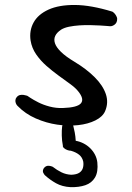

<svg xmlns="http://www.w3.org/2000/svg" viewBox="-20 -517 545 791"><path d="M239 -72Q299 -74 313.5 -91.5Q328 -109 302 -141Q291 -155 269 -171Q247 -187 221.5 -205.5Q196 -224 171.5 -245.5Q147 -267 129 -293Q111 -319 106 -350Q100 -391 118.5 -424.5Q137 -458 180 -477.5Q223 -497 289 -496.5Q355 -496 443 -469Q443 -469 446.5 -466.5Q450 -464 454 -459Q458 -454 461 -447Q464 -440 462 -431Q460 -423 455.5 -418.5Q451 -414 445.5 -411.5Q440 -409 436 -409Q432 -409 432 -409Q432 -409 421 -410Q410 -411 392 -412Q374 -413 352 -413.5Q330 -414 307.5 -412.5Q285 -411 265 -407Q245 -403 232 -395Q214 -383 207.5 -369Q201 -355 206.5 -338.5Q212 -322 231.5 -303Q251 -284 286 -263Q336 -233 370 -199Q404 -165 416 -129.5Q428 -94 413 -59Q403 -36 373 -21Q343 -6 302 -1.5Q261 3 216 -3.5Q171 -10 127.5 -29Q84 -48 52 -81Q52 -81 49.5 -84Q47 -87 45 -92.5Q43 -98 43.5 -104.5Q44 -111 49 -117Q55 -124 62.5 -125.5Q70 -127 77 -126Q84 -125 88.5 -123.5Q93 -122 93 -122Q93 -122 105 -114Q117 -106 137.5 -95.5Q158 -85 184.5 -78Q211 -71 239 -72ZM270 254Q236 252 211 238Q186 224 165 205Q165 205 162.5 202Q160 199 158 194.5Q156 190 157 184Q158 178 164 172Q171 166 178.5 166Q186 166 191.5 168Q197 170 197 170Q215 184 233.5 193Q252 202 274 203Q296 202 307 194.5Q318 187 321.5 175Q325 163 323 149Q319 131 306 120.5Q293 110 272 104Q265 104 257 101Q249 98 243.5 93Q238 88 239 83Q235 63 234.5 41.5Q234 20 236 4Q236 4 237.5 -2Q239 -8 244 -13.5Q249 -19 260 -19Q272 -19 277 -8.5Q282 2 282 2Q285 13 288 29Q291 45 292 63Q309 66 324.5 74Q340 82 352 94Q364 106 371.5 120.5Q379 135 381 152Q385 191 371.5 214Q358 237 331.5 246Q305 255 270 254Z"/></svg>

Font: Sour Gummy
Style: Regular
Weight: 400
Designer: Stefie Justprince
Foundry: Eifetstype
Version: Version 1.000